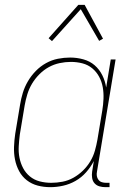

<svg xmlns="http://www.w3.org/2000/svg" viewBox="-20 -766 540 794"><path d="M188 8Q161 8 136 1.5Q111 -5 91 -20.5Q71 -36 59 -58.5Q47 -81 42 -106.5Q37 -132 38 -159Q39 -186 43 -213L63 -333Q67 -358 74.5 -382.5Q82 -407 95.5 -430Q109 -453 128 -472.5Q147 -492 170.5 -505Q194 -518 219.5 -523Q245 -528 270 -528Q298 -528 325 -520.5Q352 -513 371.5 -496Q391 -479 403 -455Q415 -431 419 -404L438 -520H458L381 -56Q379 -47 380.5 -38Q382 -29 387.5 -22Q393 -15 401.5 -12.5Q410 -10 419 -10H433V8H416Q403 8 391 4.5Q379 1 371 -8Q363 -17 361 -30Q359 -43 361 -56L368 -100Q355 -75 336 -53.5Q317 -32 292.5 -18Q268 -4 241 2Q214 8 188 8ZM192 -10Q215 -10 238.5 -14.5Q262 -19 283.5 -31Q305 -43 323 -60.5Q341 -78 353.5 -99Q366 -120 372.5 -143Q379 -166 383 -189L403 -309Q407 -333 408 -357.5Q409 -382 405 -405Q401 -428 390 -448.5Q379 -469 361.5 -483.5Q344 -498 321 -504Q298 -510 273 -510Q250 -510 226.5 -505Q203 -500 182 -488.5Q161 -477 143 -459Q125 -441 112.5 -420Q100 -399 93 -376Q86 -353 82 -330L62 -210Q59 -186 57.5 -161.5Q56 -137 60.5 -114Q65 -91 75.5 -71Q86 -51 103.5 -36.5Q121 -22 144 -16Q167 -10 192 -10ZM195 -596 181 -608 304 -746H330L406 -606L390 -597L314 -728Z"/></svg>

Font: Iosevka Term Curly Thin
Style: Italic
Weight: 100
Italic angle: -9°
Designer: Belleve Invis
Foundry: Belleve Invis
Version: Version 32.3.0